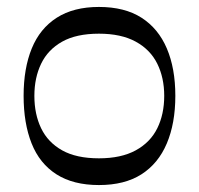

<svg xmlns="http://www.w3.org/2000/svg" viewBox="-20 -519 572 553"><path d="M265 14Q191 14 142.5 -17Q94 -48 71 -106Q48 -164 48 -243Q48 -322 71.5 -379.5Q95 -437 143.5 -468Q192 -499 265 -499Q339 -499 387.5 -468Q436 -437 460.5 -379.5Q485 -322 485 -243Q485 -164 460.5 -106Q436 -48 387.5 -17Q339 14 265 14ZM265 -63Q329 -63 371 -86Q413 -109 433 -149.5Q453 -190 453 -243Q453 -295 433 -335.5Q413 -376 371 -399Q329 -422 265 -422Q200 -422 159 -399Q118 -376 98.5 -335.5Q79 -295 79 -243Q79 -190 98.5 -149.5Q118 -109 159 -86Q200 -63 265 -63Z"/></svg>

Font: Ojuju Medium
Style: Regular
Weight: 500
Designer: Chisaokwu Joboson, Mirko Velimirovic
Foundry: Udi Foundry
Version: Version 1.000